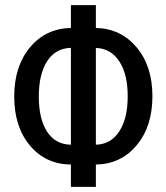

<svg xmlns="http://www.w3.org/2000/svg" viewBox="-20 -731 650 751"><path d="M355 -621.6Q452.6 -619.6 514.4 -545.9Q576.2 -472.2 576.2 -354.5Q576.2 -236.3 514.4 -162.6Q452.6 -88.9 355 -87.4V0H257.3V-87.4Q158.7 -88.4 97.2 -161.6Q35.6 -234.9 35.6 -353.5Q35.6 -471.7 97.2 -545.7Q158.7 -619.6 257.3 -621.6V-710.9H355ZM131.8 -353.5Q131.8 -265.6 164.3 -215.8Q196.8 -166 257.3 -165V-543.9Q196.8 -542 164.3 -491.5Q131.8 -440.9 131.8 -353.5ZM479.5 -354.5Q479.5 -440.9 446.5 -491.2Q413.6 -541.5 355 -543.5V-165Q413.6 -166.5 446.5 -217Q479.5 -267.6 479.5 -354.5Z"/></svg>

Font: Franco
Style: Regular
Weight: 400
Designer: Google
Version: Version 1.200311; 2013